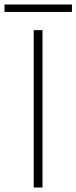

<svg xmlns="http://www.w3.org/2000/svg" viewBox="-45 -834 340 854"><path d="M105 0V-700H144V0ZM-25 -781V-814H275V-781Z"/></svg>

Font: REM Thin
Style: Regular
Weight: 250
Designer: Octavio Pardo
Foundry: Ashler Design
Version: Version 1.005;gftools[0.9.28]